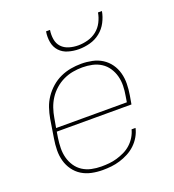

<svg xmlns="http://www.w3.org/2000/svg" viewBox="-135 -846 871 959"><g transform="rotate(-20 300.0 -366.0)"><path d="M248 8Q218 8 189.5 2Q161 -4 137.5 -18.5Q114 -33 97.5 -56Q81 -79 73.5 -106.5Q66 -134 66.5 -163.5Q67 -193 72 -223L88 -323Q93 -351 102 -378Q111 -405 127.5 -429.5Q144 -454 167 -474Q190 -494 216.5 -506Q243 -518 271 -523Q299 -528 327 -528Q356 -528 385 -522Q414 -516 437.5 -501Q461 -486 477 -463.5Q493 -441 500.5 -413.5Q508 -386 507.5 -356.5Q507 -327 502 -297L494 -251H97L92 -220Q88 -193 87.5 -166.5Q87 -140 93.5 -115.5Q100 -91 114 -70Q128 -49 149 -35.5Q170 -22 195.5 -16.5Q221 -11 248 -11Q269 -11 289.5 -13Q310 -15 330.5 -21Q351 -27 371 -36.5Q391 -46 407.5 -61Q424 -76 435.5 -95Q447 -114 452 -134H473Q468 -111 455.5 -89.5Q443 -68 425 -51Q407 -34 385 -22.5Q363 -11 340 -4Q317 3 294 5.5Q271 8 248 8ZM100 -269H476L481 -300Q486 -327 486.5 -353.5Q487 -380 480.5 -404.5Q474 -429 460 -450Q446 -471 425 -484.5Q404 -498 378.5 -503.5Q353 -509 326 -509Q301 -509 275.5 -504.5Q250 -500 225.5 -488.5Q201 -477 180 -458.5Q159 -440 144.5 -417.5Q130 -395 121.5 -370Q113 -345 109 -320ZM343 -600Q314 -600 286.5 -608Q259 -616 241 -635.5Q223 -655 218 -683Q213 -711 218 -740H239Q235 -715 239 -690.5Q243 -666 258.5 -649.5Q274 -633 297.5 -626Q321 -619 346 -619Q371 -619 397 -626Q423 -633 444 -649.5Q465 -666 477.5 -690.5Q490 -715 494 -740H515Q510 -711 495.5 -683Q481 -655 456.5 -635.5Q432 -616 402 -608Q372 -600 343 -600Z"/></g></svg>

Font: Iosevka SS04 Th Ex Obl
Style: Regular
Weight: 100
Width: 7
Italic angle: -9°
Monospace: yes
Designer: Belleve Invis
Foundry: Belleve Invis
Version: Version 19.0.0; ttfautohint (v1.8.4)